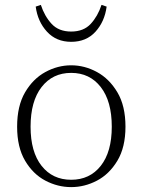

<svg xmlns="http://www.w3.org/2000/svg" viewBox="-20 -752 582 785"><path d="M271 13Q216 13 165.5 -13.5Q115 -40 82.5 -95Q50 -150 50 -234Q50 -319 82.5 -374.5Q115 -430 165.5 -457.5Q216 -485 271 -485Q326 -485 376.5 -457.5Q427 -430 460 -374.5Q493 -319 493 -234Q493 -150 460 -95Q427 -40 376.5 -13.5Q326 13 271 13ZM271 -17Q347 -17 392 -74Q437 -131 437 -234Q437 -338 392 -396Q347 -454 271 -454Q195 -454 150 -396Q105 -338 105 -234Q105 -131 150 -74Q195 -17 271 -17ZM126 -725 147 -732Q162 -686 191 -654.5Q220 -623 271 -623Q322 -623 351 -654.5Q380 -686 395 -732L416 -725Q408 -664 370.5 -622.5Q333 -581 271 -581Q210 -581 172 -622.5Q134 -664 126 -725Z"/></svg>

Font: Source Serif Pro Light
Style: Regular
Weight: 300
Designer: Frank Grießhammer
Foundry: Adobe Systems Incorporated
Version: Version 3.001;hotconv 1.0.111;makeotfexe 2.5.65597